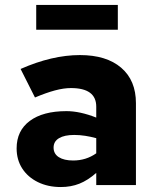

<svg xmlns="http://www.w3.org/2000/svg" viewBox="-20 -746 640 774"><path d="M225 8Q173 8 132.5 -12Q92 -32 69.5 -67Q47 -102 47 -148Q47 -219 100 -258.5Q153 -298 248 -298Q302 -298 368 -272V-316Q368 -391 266 -391Q237 -391 201.5 -381.5Q166 -372 121 -353L63 -468Q190 -524 302 -524Q409 -524 468.5 -473Q528 -422 528 -330V0H368V-49Q334 -19 300 -5.5Q266 8 225 8ZM196 -151Q196 -126 217 -112.5Q238 -99 275 -99Q327 -99 368 -128V-189Q346 -195 323.5 -198.5Q301 -202 279 -202Q240 -202 218 -189Q196 -176 196 -151ZM126 -626V-726H455V-626Z"/></svg>

Font: Red Hat Mono
Style: Bold
Weight: 700
Monospace: yes
Designer: Pentagram, MCKL
Foundry: Pentagram, MCKL
Version: Version 1.023; ttfautohint (v1.8.3)